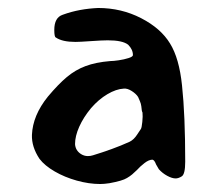

<svg xmlns="http://www.w3.org/2000/svg" viewBox="-20 -463 534 481"><path d="M231 -2Q203 -2 172.5 -10.5Q142 -19 117 -33.5Q92 -48 79 -65Q59 -95 60 -125Q62 -174 100 -221Q126 -252 147.5 -270Q169 -288 194.5 -297.5Q220 -307 256 -310Q264 -310 277.5 -312Q291 -314 302 -317.5Q313 -321 313 -325Q313 -339 301 -351Q287 -362 250 -362Q243 -362 232.5 -361.5Q222 -361 208 -360Q194 -359 184 -358.5Q174 -358 169 -358Q136 -358 120 -369Q116 -370 116 -388Q116 -419 137 -426Q159 -434 181 -438Q203 -442 226 -443Q284 -443 333.5 -417.5Q383 -392 406 -354Q429 -317 436 -249Q440 -212 442 -164Q444 -116 444 -58Q444 -26 435 -21Q427 -16 420 -16Q411 -16 399 -22.5Q387 -29 378 -39L371 -51Q367 -62 362 -63Q353 -63 342 -54.5Q331 -46 323 -37Q317 -31 311 -26Q305 -21 298 -17Q287 -10 254 -4Q247 -3 241.5 -2.5Q236 -2 231 -2ZM200 -72Q207 -72 213 -74Q236 -81 259.5 -89.5Q283 -98 305 -108Q315 -113 323 -125Q331 -137 333 -140Q335 -143 336.5 -157.5Q338 -172 337 -181Q335 -184 334 -197Q333 -204 330.5 -209.5Q328 -215 326 -220Q321 -228 310 -235Q299 -242 290 -241Q271 -240 249 -227Q227 -214 208 -192Q189 -169 178.5 -145.5Q168 -122 168 -102Q169 -86 183 -77Q191 -72 200 -72Z"/></svg>

Font: Mansalva
Style: Regular
Weight: 400
Designer: Carolina Short
Foundry: Carolina Short
Version: Version 2.112; ttfautohint (v1.8.4.7-5d5b)